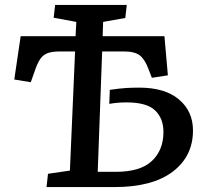

<svg xmlns="http://www.w3.org/2000/svg" viewBox="-20 -760 827 780"><path d="M285 -551H224Q193 -551 174.5 -544.5Q156 -538 144 -521Q132 -504 121 -471L105 -426L38 -437L64 -613H287L290 -671L198 -688L204 -740H495L489 -687L399 -671L397 -613H648L662 -454L597 -444L583 -480Q569 -518 548.5 -534.5Q528 -551 483 -551H395L377 -62H451Q550 -62 597 -106Q644 -150 644 -224Q644 -279 610 -311.5Q576 -344 494 -344Q457 -344 424 -338L426 -395Q467 -401 492.5 -402.5Q518 -404 546 -404Q650 -404 707 -356Q764 -308 764 -230Q764 -125 681.5 -62.5Q599 0 445 0H169L175 -54L264 -67Z"/></svg>

Font: Literata 7pt Medium
Style: Italic
Weight: 500
Italic angle: -2°
Designer: Latin by Veronika Burian and Jose Scaglione. Greek by Irene Vlachou. Cyrillic by Vera Evstafieva
Foundry: TypeTogether
Version: Version 3.002